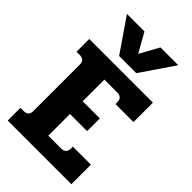

<svg xmlns="http://www.w3.org/2000/svg" viewBox="-265 -986 1077 1077"><g transform="rotate(45 273.5 -448.0)"><path d="M71 -896H210L274 -782L337 -896H478L343 -698H207ZM21 -101H45Q66 -101 75.5 -110.5Q85 -120 85 -140V-509Q85 -546 45 -546H21V-647H526V-493H383V-508Q383 -546 343 -546H242V-374H378V-273H242V-101H343Q383 -101 383 -140V-155H526V0H21Z"/></g></svg>

Font: Pridi SemiBold
Style: Regular
Weight: 600
Designer: Katatrad Team
Foundry: CadsonDemak
Version: Version 1.001